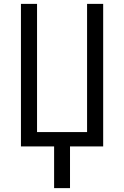

<svg xmlns="http://www.w3.org/2000/svg" viewBox="-20 -755 640 990"><path d="M259 215V0H88V-735H171V-74H429V-735H512V0H341V215Z"/></svg>

Font: Iosevka SS04 Extended
Style: Regular
Weight: 400
Width: 7
Monospace: yes
Designer: Belleve Invis
Foundry: Belleve Invis
Version: Version 19.0.0; ttfautohint (v1.8.4)